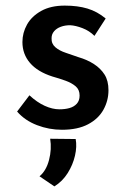

<svg xmlns="http://www.w3.org/2000/svg" viewBox="-20 -454 455 685"><path d="M201 9Q155 9 112 -7.5Q69 -24 41 -56L85 -114Q112 -89 139.5 -76.5Q167 -64 192 -64Q212 -64 228 -68.5Q244 -73 254 -84Q264 -95 264 -113Q264 -134 250 -146Q236 -158 214 -166Q192 -174 167 -181Q114 -198 87 -229.5Q60 -261 60 -304Q60 -337 76.5 -366.5Q93 -396 127 -415Q161 -434 211 -434Q257 -434 292 -423.5Q327 -413 357 -388L317 -326Q299 -344 274.5 -353.5Q250 -363 230 -364Q212 -364 197 -358.5Q182 -353 173 -342.5Q164 -332 164 -318Q163 -298 177.5 -285.5Q192 -273 215 -265.5Q238 -258 260 -250Q291 -241 315 -225.5Q339 -210 353 -188Q367 -166 367 -132Q367 -95 349 -62.5Q331 -30 294 -10.5Q257 9 201 9ZM174 211 121 175Q145 155 155 116.5Q165 78 159 41L250 42Q255 69 247.5 101.5Q240 134 221.5 163.5Q203 193 174 211Z"/></svg>

Font: Josefin Sans Thin Medium
Style: Regular
Weight: 500
Version: Version 2.000